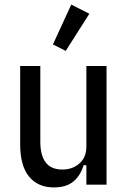

<svg xmlns="http://www.w3.org/2000/svg" viewBox="-20 -806 558 838"><path d="M357 -85H345Q331 -39 300 -13.5Q269 12 215 12Q146 12 107 -35Q68 -82 68 -178V-518H156V-187Q156 -128 179.5 -97Q203 -66 253 -66Q296 -66 326.5 -92.5Q357 -119 357 -167V-518H445V0H357ZM267 -584 211 -612 291 -786 370 -746Z"/></svg>

Font: IBM Plex Sans Condensed Text
Style: Regular
Weight: 450
Width: 3
Designer: Mike Abbink, Paul van der Laan, Pieter van Rosmalen
Foundry: Bold Monday
Version: Version 1.1